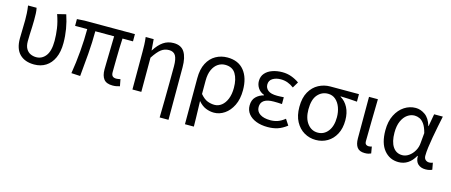

<svg xmlns="http://www.w3.org/2000/svg" viewBox="-47 -1141 4520 1926"><g transform="rotate(15 2213.0 -178.5)"><path d="M277.8 13.2Q181.2 13.2 127.2 -40.5Q73.2 -94.2 73.2 -202.1Q73.2 -250 75.2 -298.1Q77.1 -346.2 77.1 -394Q77.1 -426.8 75.2 -463.6Q73.2 -500.5 66.9 -543H155.8Q162.1 -514.6 163.1 -483.4Q164.1 -452.1 164.1 -416Q164.1 -386.2 162.4 -347.7Q160.6 -309.1 158.9 -269.3Q157.2 -229.5 157.2 -195.8Q157.2 -147.5 174.3 -118.2Q191.4 -88.9 219.2 -75.9Q247.1 -63 278.8 -63Q338.4 -63 377.2 -112.8Q416 -162.6 416 -269Q416 -330.6 406.7 -395.3Q397.5 -460 371.1 -535.2L460 -557.1Q507.8 -414.6 507.8 -271Q507.8 -179.2 478.8 -115.7Q449.7 -52.2 397.9 -19.5Q346.2 13.2 277.8 13.2Z M1092.8 13.2Q1028.3 13.2 1001 -21.7Q973.6 -56.6 973.6 -122.1Q973.6 -143.6 974.6 -182.9Q975.6 -222.2 976.6 -271.2Q977.5 -320.3 978.8 -371.6Q980 -422.9 981 -467.8H785.6Q785.6 -353 775.9 -231Q766.1 -108.9 754.9 4.9L662.6 0Q681.6 -114.7 691.7 -236.3Q701.7 -357.9 701.7 -467.8H575.7V-538.1L653.8 -543H1176.8V-467.8H1067.9Q1064.9 -421.4 1063.5 -368.7Q1062 -315.9 1061.3 -265.4Q1060.5 -214.8 1060.1 -175.3Q1059.6 -135.7 1059.6 -116.2Q1059.6 -87.4 1072.5 -75.2Q1085.4 -63 1110.8 -63Q1124 -63 1153.8 -68.8L1167 1Q1153.3 5.4 1134.8 9.3Q1116.2 13.2 1092.8 13.2Z M1632.8 200.2Q1634.8 111.3 1636 18.3Q1637.2 -74.7 1637.9 -164.3Q1638.7 -253.9 1638.7 -332Q1638.7 -408.7 1618.2 -442.9Q1597.7 -477.1 1549.8 -477.1Q1504.4 -477.1 1469 -450.4Q1433.6 -423.8 1388.7 -355V0H1296.4V-394Q1296.4 -426.8 1295.2 -463.6Q1293.9 -500.5 1288.6 -543H1371.6L1380.4 -429.2H1382.8Q1423.8 -493.7 1470.2 -525.4Q1516.6 -557.1 1576.7 -557.1Q1655.3 -557.1 1689.9 -502.2Q1724.6 -447.3 1724.6 -344.2V200.2Z M1895.5 200.2V-277.8Q1895.5 -372.1 1928 -433.8Q1960.4 -495.6 2015.1 -526.4Q2069.8 -557.1 2135.7 -557.1Q2249 -557.1 2309.3 -482.7Q2369.6 -408.2 2369.6 -279.8Q2369.6 -187 2337.4 -121.6Q2305.2 -56.2 2253.9 -21.5Q2202.6 13.2 2145.5 13.2Q2101.6 13.2 2060.1 -3.7Q2018.6 -20.5 1981.4 -64Q1982.9 -15.1 1984.1 26.6Q1985.4 68.4 1986.3 109.9Q1987.3 151.4 1987.8 200.2ZM2130.4 -64Q2170.4 -64 2203.4 -89.8Q2236.3 -115.7 2255.9 -163.8Q2275.4 -211.9 2275.4 -278.8Q2275.4 -369.6 2241.5 -424.8Q2207.5 -480 2131.8 -480Q2092.3 -480 2058.3 -457.5Q2024.4 -435.1 2003.4 -389.6Q1982.4 -344.2 1982.4 -274.9V-137.2Q2021.5 -91.3 2058.1 -77.6Q2094.7 -64 2130.4 -64Z M2702.1 13.2Q2634.8 13.2 2583.3 -6.6Q2531.7 -26.4 2502.4 -63Q2473.1 -99.6 2473.1 -149.9Q2473.1 -207.5 2506.1 -240.2Q2539.1 -272.9 2585.4 -284.2V-289.1Q2543.5 -304.7 2521.5 -338.1Q2499.5 -371.6 2499.5 -410.2Q2499.5 -459.5 2528.1 -492.2Q2556.6 -524.9 2603.8 -541Q2650.9 -557.1 2706.5 -557.1Q2755.9 -557.1 2800.3 -541Q2844.7 -524.9 2882.3 -498L2845.2 -436Q2814 -459.5 2780.5 -471.7Q2747.1 -483.9 2709.5 -483.9Q2659.2 -483.9 2624.8 -462.4Q2590.3 -440.9 2590.3 -398.9Q2590.3 -362.3 2619.6 -338.6Q2648.9 -314.9 2714.4 -314.9Q2731 -314.9 2747.1 -315.7Q2763.2 -316.4 2783.2 -317.9V-247.1Q2759.3 -248.5 2739 -249.3Q2718.8 -250 2698.2 -250Q2564.5 -250 2564.5 -158.2Q2564.5 -112.3 2603.5 -86.2Q2642.6 -60.1 2711.4 -60.1Q2751 -60.1 2786.6 -72.3Q2822.3 -84.5 2860.4 -115.2L2900.4 -54.2Q2851.1 -16.6 2805.2 -1.7Q2759.3 13.2 2702.1 13.2Z M3202.1 13.2Q3136.2 13.2 3081.1 -19Q3025.9 -51.3 2992.4 -113.3Q2959 -175.3 2959 -265.1Q2959 -360.4 2994.1 -421.9Q3029.3 -483.4 3085.7 -513.2Q3142.1 -543 3206.1 -543H3503.4V-464.8Q3457.5 -468.8 3417.5 -470.9Q3377.4 -473.1 3332 -474.1V-470.2Q3381.8 -441.4 3410.6 -386Q3439.5 -330.6 3439.5 -253.9Q3439.5 -169.4 3407.7 -109.9Q3376 -50.3 3322.3 -18.6Q3268.6 13.2 3202.1 13.2ZM3202.1 -63Q3267.6 -63 3308.8 -116.2Q3350.1 -169.4 3350.1 -261.2Q3350.1 -315.9 3333 -362.8Q3315.9 -409.7 3283.2 -438.2Q3250.5 -466.8 3204.1 -466.8Q3139.6 -466.8 3096.4 -417.2Q3053.2 -367.7 3053.2 -265.1Q3053.2 -171.4 3095.5 -117.2Q3137.7 -63 3202.1 -63Z M3710.9 13.2Q3655.8 13.2 3631.8 -19.3Q3607.9 -51.8 3607.9 -111.8V-543H3700.2Q3698.7 -432.6 3695.8 -318.4Q3692.9 -204.1 3692.9 -106Q3692.9 -82.5 3703.4 -72.8Q3713.9 -63 3731 -63Q3746.1 -63 3764.2 -68.8L3775.9 0Q3764.6 5.4 3749.5 9.3Q3734.4 13.2 3710.9 13.2Z M4061 13.2Q3969.2 13.2 3911.1 -57.4Q3853 -127.9 3853 -262.2Q3853 -355 3886.5 -420.9Q3919.9 -486.8 3974.1 -522Q4028.3 -557.1 4091.3 -557.1Q4141.6 -557.1 4188.7 -524.2Q4235.8 -491.2 4258.3 -414.1H4261.2L4284.2 -543H4374.5Q4363.3 -489.3 4351.6 -430.7Q4339.8 -372.1 4329.6 -314.5Q4319.3 -256.8 4312.7 -206.5Q4306.2 -156.2 4306.2 -119.1Q4306.2 -91.3 4322 -77.1Q4337.9 -63 4360.4 -63Q4379.9 -63 4397.5 -70.8L4410.2 -1Q4399.9 4.4 4382.6 8.8Q4365.2 13.2 4341.3 13.2Q4293.5 13.2 4263.9 -13.7Q4234.4 -40.5 4234.4 -97.2H4230.5Q4168.5 13.2 4061 13.2ZM4080.1 -64Q4115.7 -64 4148.4 -86.9Q4181.2 -109.9 4203.1 -147.9Q4225.1 -186 4228 -231.9L4237.3 -335Q4222.2 -394 4200 -425.3Q4177.7 -456.5 4151.9 -468.3Q4126 -480 4100.1 -480Q4060.5 -480 4025.6 -455.6Q3990.7 -431.2 3969 -382.8Q3947.3 -334.5 3947.3 -263.2Q3947.3 -168 3982.2 -116Q4017.1 -64 4080.1 -64Z"/></g></svg>

Font: Source Han Sans CN
Style: Regular
Weight: 400
Designer: Ryoko NISHIZUKA  (kana, bopomofo & ideographs); Paul D. Hunt (Latin, Greek & Cyrillic); Sandoll Communications , Soo-you
Foundry: Adobe
Version: Version 2.004;hotconv 1.0.118;makeotfexe 2.5.65603